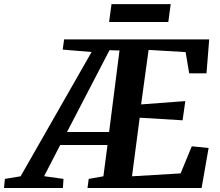

<svg xmlns="http://www.w3.org/2000/svg" viewBox="-115 -940 1100 960"><path d="M-95 0 -90.5 -45.5 -12 -58.5 343 -680 198.5 -692 205.5 -743H931L917.5 -573.5H831L813 -679.5L628 -690.5L590.5 -418L811.5 -434.5L798 -338.5L583.5 -351.5L545 -58.5L788 -73L844 -208.5L928 -200L893 0H322.5L328.5 -45.5L402 -58.5L422.5 -215H186L105.5 -59L202.5 -45.5L199.5 0ZM220 -280H430.5L482.5 -687.5L432.5 -689ZM442.5 -919.5H738.5L726.5 -830H430.5Z"/></svg>

Font: Merriweather 24pt
Style: Bold Italic
Weight: 700
Italic angle: -7.8°
Designer: Eben Sorkin
Foundry: Eben Sorkin
Version: Version 2.101